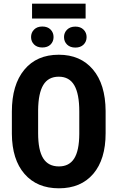

<svg xmlns="http://www.w3.org/2000/svg" viewBox="-20 -1020 644 1050"><path d="M557.6 -291.5Q557.6 -148.4 490 -69.3Q422.4 9.8 302.2 9.8Q182.6 9.8 114.3 -68.6Q45.9 -147 44.9 -288.1V-409.7Q44.9 -556.2 112.8 -638.4Q180.7 -720.7 301.3 -720.7Q419.9 -720.7 488.3 -639.9Q556.6 -559.1 557.6 -413.1ZM413.6 -410.6Q413.6 -506.8 386.2 -553.7Q358.9 -600.6 301.3 -600.6Q244.1 -600.6 216.8 -555.4Q189.5 -510.3 188.5 -418V-291.5Q188.5 -198.2 216.3 -154.1Q244.1 -109.9 302.2 -109.9Q358.4 -109.9 385.7 -153.1Q413.1 -196.3 413.6 -287.1ZM448.2 -918.5H155.3V-1000H448.2ZM211.4 -875Q240.2 -875 256.6 -858.4Q272.9 -841.8 272.9 -817.4Q272.9 -793 256.6 -776.6Q240.2 -760.3 211.4 -760.3Q183.1 -760.3 166.5 -776.6Q149.9 -793 149.9 -817.4Q149.9 -841.8 166.5 -858.4Q183.1 -875 211.4 -875ZM330.1 -817.4Q330.1 -841.3 346.9 -857.9Q363.8 -874.5 392.1 -874.5Q420.4 -874.5 437 -857.9Q453.6 -841.3 453.6 -817.4Q453.6 -792.5 437 -776.1Q420.4 -759.8 392.1 -759.8Q363.8 -759.8 346.9 -776.1Q330.1 -792.5 330.1 -817.4Z"/></svg>

Font: Roboto Condensed
Style: Bold
Weight: 700
Designer: Google
Version: Version 2.134; 2016